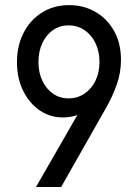

<svg xmlns="http://www.w3.org/2000/svg" viewBox="-20 -748 550 768"><path d="M256.8 -727.5Q314.9 -727.5 361.8 -700.4Q408.7 -673.3 436.3 -624.3Q463.9 -575.2 463.9 -508.8Q463.9 -457 447 -409.7Q430.2 -362.3 405.3 -318.4L224.6 0H124L304.7 -314.5L328.1 -311.5Q316.4 -297.9 291.3 -288.6Q266.1 -279.3 238.3 -278.3Q184.1 -276.4 141.1 -304.9Q98.1 -333.5 73 -384Q47.9 -434.6 47.9 -499Q47.9 -565.4 74.5 -616.9Q101.1 -668.5 148.2 -698Q195.3 -727.5 256.8 -727.5ZM253.9 -646.5Q219.2 -646.5 192.1 -627.7Q165 -608.9 149.4 -575.7Q133.8 -542.5 133.8 -500Q133.8 -458 149.4 -425Q165 -392.1 192.1 -373.3Q219.2 -354.5 253.9 -354.5Q289.6 -354.5 317.6 -373.3Q345.7 -392.1 361.8 -425Q377.9 -458 377.9 -500Q377.9 -542.5 361.8 -575.7Q345.7 -608.9 317.6 -627.7Q289.6 -646.5 253.9 -646.5Z"/></svg>

Font: Reddit Sans Condensed
Style: Regular
Weight: 400
Designer: Stephen Hutchings
Foundry: Reddit
Version: Version 1.014